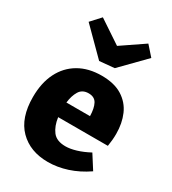

<svg xmlns="http://www.w3.org/2000/svg" viewBox="-202 -942 955 1064"><g transform="rotate(30 275.5 -410.5)"><path d="M274 13Q160 13 91.5 -56Q23 -125 23 -258Q23 -349 56 -414.5Q89 -480 150 -515.5Q211 -551 295 -551Q376 -551 427 -519Q478 -487 501.5 -433Q525 -379 525 -311Q525 -273 518 -231H200Q207 -178 232.5 -144.5Q258 -111 315 -111Q345 -111 383 -122.5Q421 -134 462 -156L518 -68Q458 -27 396 -7Q334 13 274 13ZM281 -430Q241 -430 222.5 -399.5Q204 -369 199 -324H350Q349 -374 334 -402Q319 -430 281 -430ZM429 -834 483 -773 336 -623 241 -614 82 -773 138 -834 285 -736Z"/></g></svg>

Font: Bitter ExtraBold
Style: Regular
Weight: 800
Designer: Sol Matas, and Bitter project Authors
Foundry: Sol Matas
Version: Version 2.001